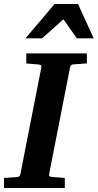

<svg xmlns="http://www.w3.org/2000/svg" viewBox="-35 -937 487 957"><path d="M398 -621V-671H96V-621C123 -618 153 -616 153 -616C166 -615 174 -613 171 -601L67 -71C65 -57 59 -55 44 -54C44 -54 14 -52 -15 -50V0H288V-50C256 -53 225 -55 225 -55C212 -56 208 -59 210 -70L314 -600C316 -609 319 -615 329 -616ZM432 -746 354 -917H237L92 -746H175L281 -841L348 -746Z"/></svg>

Font: Veleka
Style: Bold Italic
Weight: 700
Italic angle: -12°
Designer: Stefan Peev, Context Ltd, 2016; SIL International, 1997-2014.
Foundry: Stefan Peev, Context Ltd, 2016
Version: Version 5.000